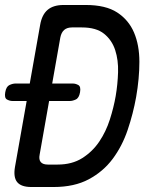

<svg xmlns="http://www.w3.org/2000/svg" viewBox="-34 -750 654 770"><path d="M92 0Q51 0 35 -19.5Q19 -39 26 -80L127 -650Q134 -691 157 -710.5Q180 -730 221 -730H310Q390 -730 436 -700Q482 -670 503.5 -619.5Q525 -569 525 -502Q525 -435 512 -361Q500 -294 478 -229Q456 -164 418 -113Q380 -62 322 -31Q264 0 181 0ZM125 -130Q121 -110 129.5 -100Q138 -90 158 -90H197Q255 -90 296 -116Q337 -142 364 -182Q391 -222 406.5 -270.5Q422 -319 430 -365Q438 -412 439.5 -460.5Q441 -509 428 -549Q415 -589 383.5 -614.5Q352 -640 294 -640H255Q235 -640 223.5 -630Q212 -620 208 -600ZM16 -345Q5 -345 -6 -351Q-17 -357 -13 -380Q-9 -403 4 -409Q17 -415 28 -415H258Q269 -415 280 -409Q291 -403 287 -380Q283 -357 270 -351Q257 -345 246 -345Z"/></svg>

Font: Maple Mono
Style: Italic
Weight: 400
Italic angle: -10°
Monospace: yes
Designer: subframe7536
Version: Version 7.300